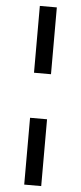

<svg xmlns="http://www.w3.org/2000/svg" viewBox="-62 -775 423 1002"><g transform="rotate(5 149.5 -274.0)"><path d="M105 -742V-392H194V-742ZM105 -156V194H194V-156Z"/></g></svg>

Font: ICO Headline
Style: Regular
Weight: 500
Designer: Julieta Ulanovsky
Foundry: Julieta Ulanovsky
Version: Version 7.200